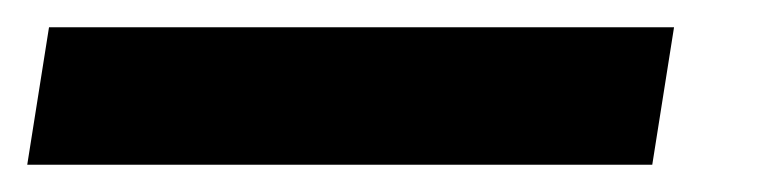

<svg xmlns="http://www.w3.org/2000/svg" viewBox="-54 -20 574 141"><path d="M-34 101 -18 0H441L425 101Z"/></svg>

Font: Nunito Sans Black
Style: Italic
Weight: 900
Italic angle: -9°
Designer: Vernon Adams
Foundry: Vernon Adams
Version: Version 3.006; ttfautohint (v1.8.3)